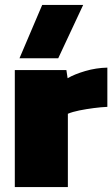

<svg xmlns="http://www.w3.org/2000/svg" viewBox="-20 -758 455 778"><path d="M59 -522 151 -738H317L216 -522ZM40 0V-474H249L254 -441Q281 -457 325 -470Q369 -483 415 -484V-325Q390 -324 359.5 -320Q329 -316 301.5 -310.5Q274 -305 255 -297V0Z"/></svg>

Font: Kanit ExtraBold
Style: Regular
Weight: 800
Designer: Katatrad Team
Foundry: CadsonDemak
Version: Version 2.000; ttfautohint (v1.8.3)